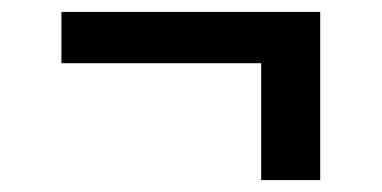

<svg xmlns="http://www.w3.org/2000/svg" viewBox="-20 -403 640 322"><path d="M418 -101V-297H83V-383H517V-101Z"/></svg>

Font: Iosevka Semibold Extended
Style: Regular
Weight: 600
Width: 7
Monospace: yes
Designer: Belleve Invis
Foundry: Belleve Invis
Version: Version 32.5.0; ttfautohint (v1.8.4)